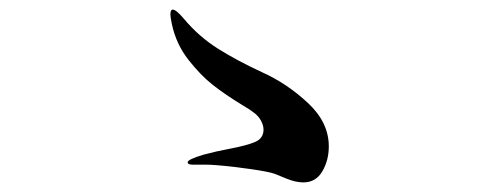

<svg xmlns="http://www.w3.org/2000/svg" viewBox="-20 -557 1040 400"><path d="M430 -213Q418 -214 405 -214H381Q371 -214 371 -219Q371 -225 405 -235Q431 -242 458 -247Q495 -254 512 -261.5Q529 -269 529 -287Q529 -296 523.5 -306Q518 -316 508 -323Q502 -328 485 -338Q449 -360 423.5 -380Q398 -400 372.5 -432.5Q347 -465 338 -507Q335 -521 335 -527Q335 -537 340 -537Q347 -537 363 -518Q394 -481 433.5 -456Q473 -431 527 -406Q578 -383 621.5 -342.5Q665 -302 665 -252Q665 -223 651.5 -200Q638 -177 612 -177Q596 -177 576.5 -185Q557 -193 552 -195Q541 -199 504 -204.5Q467 -210 430 -213Z"/></svg>

Font: Shippori Mincho B1 ExtraBold
Style: Regular
Weight: 800
Designer: FONTDASU
Foundry: FONTDASU / Google Inc. / but / Adobe
Version: Version 3.110; ttfautohint (v1.8.3)